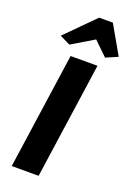

<svg xmlns="http://www.w3.org/2000/svg" viewBox="-188 -1092 806 1161"><g transform="rotate(20 215.0 -512.0)"><path d="M48 0 155 -747H328L221 0ZM124 -809 57 -842 238 -1024H326L430 -842L354 -809L266 -894Z"/></g></svg>

Font: Merriweather Sans ExtraBold
Style: Italic
Weight: 800
Italic angle: -7.5°
Designer: Eben Sorkin
Foundry: Eben Sorkin
Version: Version 2.001; ttfautohint (v1.8.3)